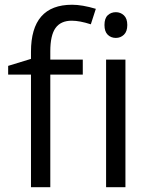

<svg xmlns="http://www.w3.org/2000/svg" viewBox="-20 -785 632 805"><path d="M327.1 -472.2H190.9V0H109.9V-472.2H14.2V-508.8L109.9 -538.1V-567.9Q109.9 -765.1 282.2 -765.1Q324.7 -765.1 381.8 -748L360.8 -683.1Q314 -698.2 280.8 -698.2Q234.9 -698.2 212.9 -667.7Q190.9 -637.2 190.9 -569.8V-535.2H327.1ZM505.9 0H424.8V-535.2H505.9ZM418 -680.2Q418 -708 431.6 -720.9Q445.3 -733.9 465.8 -733.9Q485.4 -733.9 499.5 -720.7Q513.7 -707.5 513.7 -680.2Q513.7 -652.8 499.5 -639.4Q485.4 -626 465.8 -626Q445.3 -626 431.6 -639.4Q418 -652.8 418 -680.2Z"/></svg>

Font: HunimalSansv1.5
Style: Regular
Weight: 400
Foundry: Ascender Corporation
Version: Version 1.10